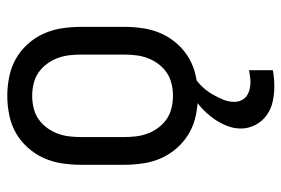

<svg xmlns="http://www.w3.org/2000/svg" viewBox="-146 -422 791 540"><g transform="rotate(-90 250.0 -152.5)"><path d="M250 8Q223 8 196 2.5Q169 -3 146 -16Q123 -29 104.5 -49.5Q86 -70 75 -94.5Q64 -119 60 -146Q56 -173 56 -200V-320Q56 -347 60 -374Q64 -401 75 -425.5Q86 -450 104.5 -470.5Q123 -491 146 -504Q169 -517 196 -522.5Q223 -528 250 -528Q277 -528 304 -522.5Q331 -517 354 -504Q377 -491 395.5 -470.5Q414 -450 425 -425.5Q436 -401 440 -374Q444 -347 444 -320V-200Q444 -173 440 -146Q436 -119 425 -94.5Q414 -70 395.5 -49.5Q377 -29 354 -16Q331 -3 304 2.5Q277 8 250 8ZM250 -62Q267 -62 284 -66Q301 -70 315 -79.5Q329 -89 339.5 -103Q350 -117 356 -133Q362 -149 364 -166Q366 -183 366 -200V-320Q366 -337 364 -354Q362 -371 356 -387Q350 -403 339.5 -417Q329 -431 315 -440.5Q301 -450 284 -454Q267 -458 250 -458Q233 -458 216 -454Q199 -450 185 -440.5Q171 -431 160.5 -417Q150 -403 144 -387Q138 -371 136 -354Q134 -337 134 -320V-200Q134 -183 136 -166Q138 -149 144 -133Q150 -117 160.5 -103Q171 -89 185 -79.5Q199 -70 216 -66Q233 -62 250 -62ZM276 223Q255 223 234 218.5Q213 214 195.5 201.5Q178 189 168 169.5Q158 150 158 129Q158 108 166.5 87.5Q175 67 188 49.5Q201 32 217 17.5Q233 3 252 -8H300V0Q286 9 274.5 21.5Q263 34 254.5 48.5Q246 63 239.5 78.5Q233 94 233 111Q233 121 237.5 130.5Q242 140 250 145.5Q258 151 268.5 153.5Q279 156 289 156Q297 156 305.5 154.5Q314 153 322 152V219Q311 221 299.5 222Q288 223 276 223Z"/></g></svg>

Font: Iosevka SS18
Style: Regular
Weight: 400
Monospace: yes
Designer: Belleve Invis
Foundry: Belleve Invis
Version: Version 25.1.1; ttfautohint (v1.8.4)